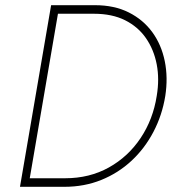

<svg xmlns="http://www.w3.org/2000/svg" viewBox="-20 -720 669 740"><path d="M177 -700 57 0H89L209 -700ZM228 0Q305 0 370.5 -26.5Q436 -53 487 -100.5Q538 -148 571.5 -212Q605 -276 617 -350Q628 -421 615 -484.5Q602 -548 567 -596Q532 -644 476.5 -672Q421 -700 346 -700H194L188 -667H342Q412 -667 462 -642Q512 -617 542.5 -573Q573 -529 584 -472Q595 -415 584 -350Q570 -260 522 -188Q474 -116 399.5 -74.5Q325 -33 231 -33H80L74 0Z"/></svg>

Font: Jost ExtraLight
Style: Italic
Weight: 250
Italic angle: -5°
Version: Version 3.710